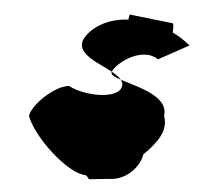

<svg xmlns="http://www.w3.org/2000/svg" viewBox="-53 -776 877 856"><g transform="rotate(5 385.5 -348.0)"><path d="M85 -233C120 -138 278 5 355 8C369 8 377 32 378 25L466 16C544 14 600 -52 608 -106C686 -184 704 -232 685 -286C698 -373 563 -402 479 -429C486 -420 489 -411 487 -401C478 -340 324 -342 252 -381C192 -378 93 -286 85 -233ZM295 -589C275 -526 371 -496 436 -461C448 -498 559 -586 636 -534L771 -608C744 -629 719 -646 691 -659C692 -667 693 -700 687 -700L493 -722L489 -699C390 -694 319 -644 295 -589ZM435 -458C433 -447 451 -438 479 -429C469 -441 454 -451 436 -461Z"/></g></svg>

Font: Ampere
Style: SuExtIta
Weight: 400
Version: Version 1